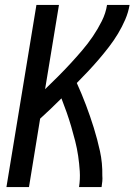

<svg xmlns="http://www.w3.org/2000/svg" viewBox="-20 -755 543 775"><path d="M6 0 127 -735H218L162 -395Q188 -420 213.5 -445.5Q239 -471 263.5 -497.5Q288 -524 311.5 -551.5Q335 -579 355 -608.5Q375 -638 391 -670Q407 -702 412 -735H503Q498 -705 485.5 -676Q473 -647 456.5 -619.5Q440 -592 420 -566Q400 -540 379 -515.5Q358 -491 335.5 -467Q313 -443 290 -420Q310 -376 327 -331Q344 -286 358.5 -239.5Q373 -193 383.5 -145Q394 -97 393 -46Q394 -35 393 -23.5Q392 -12 390 0H299Q304 -32 302 -63.5Q300 -95 295.5 -125.5Q291 -156 283.5 -185.5Q276 -215 267.5 -244Q259 -273 249 -301.5Q239 -330 228 -358Q207 -337 185.5 -316.5Q164 -296 142 -276L97 0Z"/></svg>

Font: Iosevka Term Curly Medium
Style: Italic
Weight: 500
Italic angle: -9°
Designer: Belleve Invis
Foundry: Belleve Invis
Version: Version 32.3.0